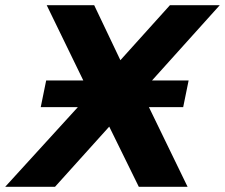

<svg xmlns="http://www.w3.org/2000/svg" viewBox="-60 -720 867 740"><path d="M667 -410H526L787 -700H595L404 -488L303 -700H120L261 -410H118L97 -307H240L-40 0H152L361 -232L475 0H663L514 -307H646Z"/></svg>

Font: AWKNG-Font
Style: Bold Italic
Weight: 700
Italic angle: -11.3°
Designer: Awakening Church
Foundry: Awakening Church
Version: Version 1.700;PS 001.700;hotconv 1.0.88;makeotf.lib2.5.64775